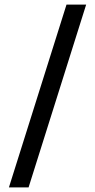

<svg xmlns="http://www.w3.org/2000/svg" viewBox="-20 -770 416 840"><path d="M105 50H19L271 -750H357Z"/></svg>

Font: Bebas Kai
Style: Regular
Weight: 400
Designer: Ryoichi Tsunekawa
Foundry: Dharma Type
Version: Version 1.001;PS 001.001;hotconv 1.0.70;makeotf.lib2.5.58329